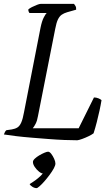

<svg xmlns="http://www.w3.org/2000/svg" viewBox="-28 -724 574 991"><path d="M371 0Q343 0 304.5 -1.5Q266 -3 222 -6.5Q178 -10 134.5 -13.5Q91 -17 54 -21.5Q17 -26 -8 -30Q-5 -38 -2 -43.5Q1 -49 5 -52L33 -56Q51 -59 62.5 -66.5Q74 -74 82 -92.5Q90 -111 96 -145L181 -580Q188 -615 198 -634Q208 -653 213 -657H124Q121 -661 119.5 -665.5Q118 -670 118 -675Q124 -681 137 -687.5Q150 -694 163 -699Q176 -704 182 -704H354Q357 -700 361.5 -693Q366 -686 365 -674L319 -661Q302 -656 290.5 -648Q279 -640 271 -623.5Q263 -607 257 -575L168 -125Q164 -101 156 -85.5Q148 -70 141 -62H378L457 -221Q469 -221 480 -216.5Q491 -212 496 -207Q492 -182 485.5 -152.5Q479 -123 471.5 -93.5Q464 -64 455 -36Q446 -29 429.5 -21Q413 -13 396.5 -7Q380 -1 371 0ZM161 247Q150 247 139 240Q128 233 125 226Q140 217 154.5 206.5Q169 196 182 183.5Q195 171 201 159L197 172Q186 172 173.5 162Q161 152 151.5 138Q142 124 142 112Q142 104 151.5 95Q161 86 174.5 78Q188 70 201 64.5Q214 59 220 59Q228 59 236.5 70Q245 81 251.5 95.5Q258 110 258 120Q258 130 249.5 145.5Q241 161 228 178.5Q215 196 201.5 211.5Q188 227 176.5 237Q165 247 161 247Z"/></svg>

Font: Texturina Medium 12pt ExtraLight
Style: Italic
Weight: 250
Italic angle: -11°
Version: Version 1.002